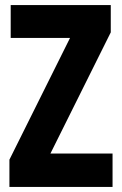

<svg xmlns="http://www.w3.org/2000/svg" viewBox="-20 -827 479 754"><path d="M422 -93H17V-200L255 -678H22V-807H415V-700L178 -224H422Z"/></svg>

Font: Noto Sans Kannada UI ExtraCondensed ExtraBold
Style: Regular
Weight: 800
Width: 2
Designer: Jelle Bosma - Monotype Design Team
Foundry: Monotype Imaging Inc.
Version: Version 2.005; ttfautohint (v1.8.4.7-5d5b)